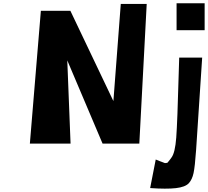

<svg xmlns="http://www.w3.org/2000/svg" viewBox="-20 -873 1267 1170"><path d="M1056 -689V-853H1227V-689ZM162 2 229 -807H409L671 -257L716 -849H874L829 2H605L390 -505L410 2ZM1025 87Q1047 58 1054 -34.5Q1061 -127 1069 -424Q1071 -487 1072 -522H1212L1175 41Q1168 142 1159.5 181.5Q1151 221 1131 243Q1109 267 1051.5 273.5Q994 280 895 273L929 99Q939 103 951 108Q963 113 968.5 114.5Q974 116 980 119Q986 122 989.5 120.5Q993 119 996 120Q999 121 1002 116.5Q1005 112 1007.5 110Q1010 108 1015.5 100Q1021 92 1025 87Z"/></svg>

Font: OpenDyslexic
Style: Bold
Weight: 800
Designer: Abbie Gonzalez
Version: Version 0.920;hotconv 1.0.109;makeotfexe 2.5.65596